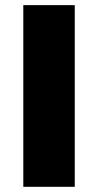

<svg xmlns="http://www.w3.org/2000/svg" viewBox="-20 -720 379 740"><path d="M69.8 0V-700.2H268.1V0Z"/></svg>

Font: Montserrat ExtraBold
Style: Regular
Weight: 800
Designer: Julieta Ulanovsky
Foundry: Julieta Ulanovsky
Version: Version 9.000